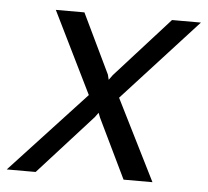

<svg xmlns="http://www.w3.org/2000/svg" viewBox="-95 -568 665 614"><g transform="rotate(5 237.0 -261.0)"><path d="M189 -259.8 60.1 -522H151.9L244.1 -330.1L248 -314L259.8 -330.1L433.1 -522H525.9L286.1 -259.8L416 0H323.2L231 -190.9L225.1 -206.1L213.9 -190.9L41 0H-51.8Z"/></g></svg>

Font: Rawline Medium
Style: Italic
Weight: 500
Italic angle: -12°
Designer: Matt McInerney, Pablo Impallari, Rodrigo Fuenzalida
Foundry: Matt McInerney, Pablo Impallari, Rodrigo Fuenzalida
Version: Version 4.020;PS 004.020;hotconv 1.0.88;makeotf.lib2.5.64775